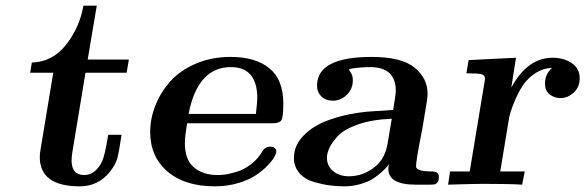

<svg xmlns="http://www.w3.org/2000/svg" viewBox="-20 -655 2076 681"><path d="M86.9 -397Q86.9 -397 89.8 -414.1Q92.8 -431.2 92.8 -433.1Q166 -435.1 214.1 -496.1Q262.2 -557.1 275.9 -634.8H323.2L291 -443.8H437L429.2 -397H283.2L236.8 -116.2Q233.9 -99.1 233.9 -85.9Q233.9 -34.2 278.8 -34.2Q318.8 -34.2 342.8 -84Q351.6 -103 363.8 -176.8H411.1Q401.4 -110.8 395.3 -90.8Q389.2 -70.8 370.1 -45.9Q328.1 5.9 263.2 5.9Q121.1 5.9 121.1 -98.1Q121.1 -109.4 124 -126L168.9 -397Z M512.7 -187Q512.7 -233.9 530.8 -280Q548.8 -326.2 582.8 -365Q616.7 -403.8 672.9 -428.5Q729 -453.1 797.9 -453.1Q886.7 -453.1 935.8 -412.6Q984.9 -372.1 984.9 -288.1Q984.9 -239.3 977.8 -228.5Q970.7 -217.8 947.8 -217.8H643.6Q635.7 -169.9 635.7 -147.9Q635.7 -89.8 666 -63Q698.2 -34.2 752 -34.2Q765.1 -34.2 779.5 -36.1Q793.9 -38.1 819.3 -45.7Q844.7 -53.2 869.9 -72Q895 -90.8 911.6 -120.1Q922.9 -135.3 937 -134.8Q960 -134.8 960 -117.2Q960 -111.3 952.9 -98.1Q945.8 -85 928.2 -66.9Q910.6 -48.8 886.7 -33Q862.8 -17.1 824.7 -5.6Q786.6 5.9 741.7 5.9Q635.7 5.9 574.2 -46.6Q512.7 -99.1 512.7 -187ZM648.9 -251H887.7Q892.6 -295.9 892.6 -306.2Q892.6 -417 798.8 -417Q681.2 -417 648.9 -251Z M1022.5 -95.2Q1022.5 -139.2 1057.6 -175Q1092.8 -210.9 1148.4 -230Q1185.5 -243.2 1221.2 -250Q1256.8 -256.8 1283.2 -259Q1309.6 -261.2 1374.5 -265.1Q1383.3 -316.9 1383.8 -333Q1383.8 -417 1292.5 -417Q1276.4 -417 1258.5 -415.5Q1240.7 -414.1 1229.2 -412.1Q1217.8 -410.2 1217.8 -409.2Q1217.8 -408.2 1219.2 -406Q1220.7 -403.8 1220.7 -402.8Q1231.9 -388.7 1231.4 -370.1Q1231.4 -339.4 1210 -318.6Q1188.5 -297.9 1160.6 -297.9Q1135.7 -297.9 1120.1 -313Q1104.5 -328.1 1104.5 -351.1Q1104.5 -453.1 1297.9 -453.1Q1404.8 -453.1 1450.7 -415Q1496.6 -377 1496.6 -323.2Q1496.6 -305.2 1487.8 -257.8Q1479 -203.6 1477.5 -195.8Q1455.6 -85.9 1455.6 -64.9Q1455.6 -46.9 1511.7 -46.9Q1536.6 -46.9 1536.6 -27.8Q1536.6 -14.6 1531.7 -8.3Q1526.9 -2 1520.8 -1Q1514.6 0 1502.4 0H1454.6Q1357.4 0 1357.4 -56.2Q1357.4 -64 1359.9 -74.2Q1358.9 -71.3 1353.3 -64.2Q1347.7 -57.1 1333.7 -44.7Q1319.8 -32.2 1302.7 -21Q1285.6 -9.8 1258.1 -2Q1230.5 5.9 1200.7 5.9Q1176.8 5.9 1152.1 2.9Q1127.4 0 1095 -9Q1062.5 -18.1 1042.5 -40.5Q1022.5 -63 1022.5 -95.2ZM1139.6 -95.2Q1139.6 -66.4 1161.6 -48.1Q1183.6 -29.8 1216.8 -29.8Q1270 -29.8 1310.5 -64Q1346.7 -92.8 1355.5 -149.9Q1357.4 -164.1 1362.5 -192.1Q1367.7 -220.2 1369.6 -233.9Q1298.8 -231 1249.3 -213.4Q1199.7 -195.8 1178.2 -172.4Q1156.7 -148.9 1148.2 -130.1Q1139.6 -111.3 1139.6 -95.2Z M1569.3 0 1576.2 -46.9H1646L1698.2 -361.8Q1700.2 -371.6 1700.2 -375Q1700.2 -389.2 1686.8 -392.1Q1673.3 -395 1634.3 -395L1642.1 -441.9L1810.1 -450.2L1793.5 -344.2Q1850.6 -450.2 1940.4 -450.2Q1979.5 -450.2 2007.8 -431.2Q2036.1 -412.1 2036.1 -377Q2036.1 -346.2 2015.1 -326.7Q1994.1 -307.1 1967.3 -307.1Q1947.3 -307.1 1930.2 -319.6Q1913.1 -332 1913.1 -358.9Q1913.1 -392.1 1938 -414.1Q1905.8 -413.1 1878.4 -395Q1851.1 -377 1835.2 -353Q1819.3 -329.1 1807.4 -301Q1795.4 -272.9 1790.3 -255.4Q1785.2 -237.8 1784.2 -228L1754.4 -46.9H1841.3L1832 0Q1793 -2.9 1695.3 -2.9Q1659.2 -2.9 1569.3 0Z"/></svg>

Font: CMU Serif Extra
Style: BoldSlanted
Weight: 700
Italic angle: -9.46001°
Version: Version 0.7.0